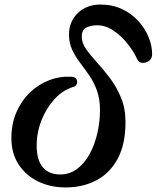

<svg xmlns="http://www.w3.org/2000/svg" viewBox="-20 -811 688 843"><path d="M268 12Q202 12 148 -14Q94 -40 62 -88.5Q30 -137 30 -205Q30 -267 52 -318Q74 -369 111.5 -405Q149 -441 196.5 -459Q244 -477 295 -474Q310 -473 315.5 -463.5Q321 -454 317.5 -443.5Q314 -433 301 -429Q255 -415 219 -375.5Q183 -336 162 -282.5Q141 -229 141 -172Q141 -108 168 -76.5Q195 -45 244 -45Q287 -45 320 -70.5Q353 -96 375 -137.5Q397 -179 408 -228.5Q419 -278 419 -327Q419 -377 405.5 -414Q392 -451 371.5 -480.5Q351 -510 330.5 -537Q310 -564 296.5 -593.5Q283 -623 283 -660Q283 -716 321.5 -753.5Q360 -791 421 -791Q474 -791 516 -771Q558 -751 587.5 -718.5Q617 -686 632.5 -648Q648 -610 648 -573Q648 -554 634.5 -544Q621 -534 605.5 -535Q590 -536 583 -550Q566 -587 538.5 -621Q511 -655 477 -677.5Q443 -700 406 -700Q381 -700 360 -690.5Q339 -681 339 -650Q339 -622 358.5 -594.5Q378 -567 406.5 -536Q435 -505 463.5 -467Q492 -429 511.5 -382Q531 -335 531 -275Q531 -178 497 -114.5Q463 -51 403.5 -19.5Q344 12 268 12Z"/></svg>

Font: Zen Antique Soft
Style: Regular
Weight: 400
Designer: Yoshimichi Ohira
Foundry: Positype
Version: Version 1.001